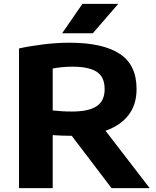

<svg xmlns="http://www.w3.org/2000/svg" viewBox="-20 -969 804 989"><path d="M78 0V-719.5Q132 -731.5 202 -740.2Q272 -749 337.5 -749Q508.5 -749 596 -692.2Q683.5 -635.5 683.5 -510.5Q683.5 -430 642 -376.2Q600.5 -322.5 523.5 -295.5L751 0H554.5L349.5 -269.5Q346.5 -269.5 343.5 -269.5Q319.5 -269.5 297.5 -270.5Q275.5 -271.5 251.5 -273V0ZM351 -394.5Q437 -394.5 478 -422Q519 -449.5 519 -510Q519 -572 478.8 -598.8Q438.5 -625.5 353 -625.5Q324.5 -625.5 299.5 -623Q274.5 -620.5 251.5 -616V-400Q276.5 -397.5 300 -396Q323.5 -394.5 351 -394.5ZM300 -797.5 404.5 -949H589L458 -797.5Z"/></svg>

Font: Encode Sans Expanded Expanded
Style: Bold
Weight: 700
Width: 7
Designer: Multiple Designers
Foundry: Impallari Type
Version: Version 3.000; ttfautohint (v1.8.3) -l 8 -r 50 -G 200 -x 14 